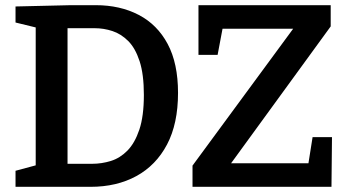

<svg xmlns="http://www.w3.org/2000/svg" viewBox="-20 -722 1348 742"><path d="M350 -702Q444 -702 516 -664.5Q588 -627 628 -552Q668 -477 668 -363Q668 -244 625.5 -163.5Q583 -83 507 -41.5Q431 0 330 0H40V-62L118 -83V-616L40 -635V-697L254 -702ZM336 -89Q373 -89 408.5 -100Q444 -111 472.5 -140Q501 -169 518.5 -221Q536 -273 536 -355Q536 -435 519.5 -485.5Q503 -536 475.5 -563.5Q448 -591 414.5 -602Q381 -613 346 -613H241V-89ZM724 0V-82L1113 -611H840L821 -510H747V-702H1258V-620L873 -91H1172L1188 -192H1263L1261 0Z"/></svg>

Font: Bitter SemiBold
Style: Regular
Weight: 600
Designer: Sol Matas, and Bitter project Authors
Foundry: Sol Matas
Version: Version 2.001